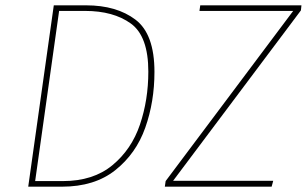

<svg xmlns="http://www.w3.org/2000/svg" viewBox="-20 -701 1152 721"><path d="M560 -431Q560 -319 525.5 -221.5Q491 -124 413 -62Q335 0 213 0H86L182 -681H303Q418 -681 489 -627Q560 -573 560 -431ZM202 -660 112 -21H216Q330 -21 402 -80.5Q474 -140 505.5 -233Q537 -326 537 -432Q537 -565 471.5 -612.5Q406 -660 299 -660ZM599 0 602 -21 1081 -660H729L732 -681H1112L1110 -662L630 -22H1006L1000 0Z"/></svg>

Font: Fira Sans Thin
Style: Italic
Weight: 250
Italic angle: -8°
Designer: Carrois Corporate & Edenspiekermann AG
Foundry: Carrois Corporate GbR & Edenspiekermann AG
Version: Version 4.203